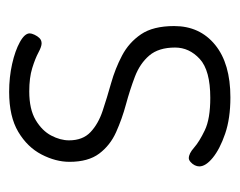

<svg xmlns="http://www.w3.org/2000/svg" viewBox="-72 -446 524 420"><g transform="rotate(-90 190.0 -236.0)"><path d="M187 6Q141 6 107.5 -5.5Q74 -17 55 -32.5Q36 -48 36 -62Q36 -67 38.5 -72Q41 -77 45.5 -81Q50 -85 54 -85Q64 -85 77 -73.5Q90 -62 115 -50Q140 -38 186 -38Q246 -38 271 -61Q296 -84 296 -115Q296 -151 278.5 -171.5Q261 -192 232 -203Q203 -214 171.5 -222.5Q140 -231 111 -244Q82 -257 64 -281Q46 -305 46 -346Q46 -376 62 -407Q78 -438 111.5 -458Q145 -478 199 -478Q231 -478 260 -471.5Q289 -465 308 -454.5Q327 -444 327 -433Q327 -429 324 -422.5Q321 -416 316.5 -411.5Q312 -407 305 -407Q298 -407 285 -414Q272 -421 251 -427.5Q230 -434 200 -434Q161 -434 137.5 -420Q114 -406 103.5 -386Q93 -366 93 -347Q93 -317 111 -300Q129 -283 157.5 -273.5Q186 -264 218 -255Q250 -246 278.5 -231Q307 -216 325 -189.5Q343 -163 343 -117Q343 -61 302 -27.5Q261 6 187 6Z"/></g></svg>

Font: Dosis Light
Style: Regular
Weight: 300
Designer: EdgarTolentino, PabloImpallari, IginoMarini
Foundry: EdgarTolentino, PabloImpallari, IginoMarini
Version: Version 3.001; ttfautohint (v1.8.2)